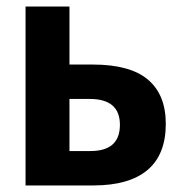

<svg xmlns="http://www.w3.org/2000/svg" viewBox="-20 -566 570 586"><path d="M58 0V-546H192V-369H263Q377 -369 431.5 -323Q486 -277 486 -188Q486 -94 430 -47Q374 0 265 0ZM192 -105H256Q346 -105 346 -185Q346 -264 254 -264H192Z"/></svg>

Font: Noto Sans Mono Condensed
Style: Bold
Weight: 700
Width: 3
Designer: Monotype Design Team
Foundry: Monotype Imaging Inc.
Version: Version 2.014